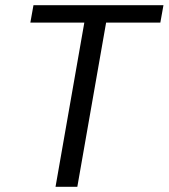

<svg xmlns="http://www.w3.org/2000/svg" viewBox="-20 -720 650 740"><path d="M194 0 305 -633H97L109 -700H610L598 -633H389L278 0Z"/></svg>

Font: DeepMind Sans
Style: Italic
Weight: 400
Italic angle: -10°
Designer: Jonny Pinhorn / Modifications: Colophon Foundry
Foundry: Colophon Foundry
Version: Version 1.002; ttfautohint (v1.8.2)